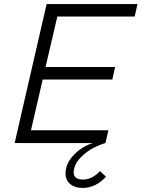

<svg xmlns="http://www.w3.org/2000/svg" viewBox="-20 -710 703 953"><path d="M648.4 -627.9H264.6L206.1 -377.4H551.3L537.6 -315.4H191.9L133.8 -63.5H518.1L503.4 0Q472.7 8.8 441.4 25.4Q410.2 42 382.3 69.6Q354.5 97.2 347.7 127.9Q335.4 181.2 391.6 181.2Q437 181.2 476.6 139.2L505.9 167Q455.1 222.7 391.1 222.7Q343.8 222.7 320.8 195.8Q297.9 168.9 308.6 124Q315.4 93.8 339.6 66.4Q363.8 39.1 390.1 23.2Q416.5 7.3 441.4 0H52.7L211.4 -689.9H662.6Z"/></svg>

Font: HK Grotesk Legacy
Style: Italic
Weight: 400
Italic angle: -13°
Designer: Alfredo Marco Pradil
Foundry: Hanken Design Co.
Version: Version 2.022;PS 002.022;hotconv 1.0.88;makeotf.lib2.5.64775